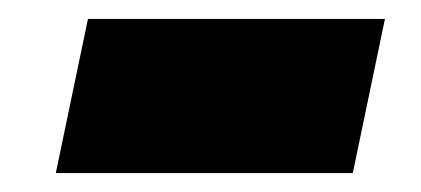

<svg xmlns="http://www.w3.org/2000/svg" viewBox="-20 -386 445 203"><path d="M39 -203 73 -366H387L353 -203Z"/></svg>

Font: Saira SemiExpanded Black
Style: Italic
Weight: 900
Width: 6
Italic angle: -12°
Designer: Hector Gatti with collaboration of the Omnibus-Type team
Foundry: Omnibus-Type
Version: Version 1.101